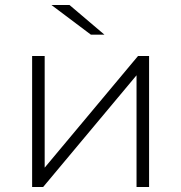

<svg xmlns="http://www.w3.org/2000/svg" viewBox="-20 -745 722 765"><path d="M108 -522V0H152L524 -445V0H574V-522H530L158 -77V-522ZM185 -725 342 -607H396L257 -725Z"/></svg>

Font: Montserrat Light
Style: Regular
Weight: 300
Designer: Julieta Ulanovsky
Foundry: Julieta Ulanovsky
Version: Version 7.200